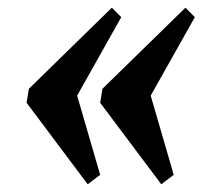

<svg xmlns="http://www.w3.org/2000/svg" viewBox="-20 -476 573 497"><path d="M397.5 1 239.3 -210 245.1 -246.1 460 -456.1 484.4 -431.6 370.1 -228.5 429.7 -23.4ZM207 1 48.8 -210 54.7 -246.1 269.5 -456.1 293.9 -431.6 179.7 -228.5 239.3 -23.4Z"/></svg>

Font: Kelvinch
Style: Bold Italic
Weight: 700
Italic angle: -10°
Designer: Paul James Miller
Foundry: High-Logic / Made with FontCreator
Version: Version 3.30 September 23, 2016